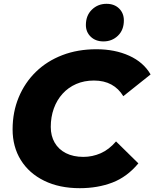

<svg xmlns="http://www.w3.org/2000/svg" viewBox="-20 -972 809 1006"><path d="M398 14Q291 14 211.5 -25Q132 -64 89 -133.5Q46 -203 46 -294Q46 -385 78 -462Q110 -539 168 -595.5Q226 -652 306.5 -683Q387 -714 485 -714Q582 -714 657 -680Q732 -646 769 -582L626 -468Q602 -508 563.5 -529Q525 -550 472 -550Q421 -550 379.5 -532Q338 -514 308 -481Q278 -448 262 -403.5Q246 -359 246 -307Q246 -260 266.5 -224.5Q287 -189 325.5 -169.5Q364 -150 417 -150Q464 -150 507.5 -169Q551 -188 588 -231L705 -116Q646 -45 569 -15.5Q492 14 398 14ZM522 -755Q481 -755 455.5 -779.5Q430 -804 430 -841Q430 -891 461.5 -921.5Q493 -952 538 -952Q579 -952 604 -927.5Q629 -903 629 -865Q629 -815 598 -785Q567 -755 522 -755Z"/></svg>

Font: Montserrat Thin ExtraBold
Style: Italic
Weight: 800
Italic angle: -11.3°
Version: Version 9.000